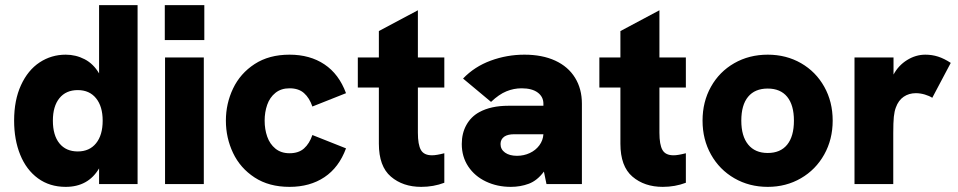

<svg xmlns="http://www.w3.org/2000/svg" viewBox="-20 -717 3734 748"><path d="M35 -247Q35 -327 61.8 -385.2Q88.5 -443.5 134.2 -473.8Q180 -504 236 -504Q275.5 -504 309.8 -486.2Q344 -468.5 366 -431V-697H516V0H366V-61Q323.5 11 236 11Q173.5 11 128 -22.2Q82.5 -55.5 58.8 -114Q35 -172.5 35 -247ZM283 -127Q328.5 -127 354.2 -158.8Q380 -190.5 380 -247Q380 -302.5 354.2 -334.2Q328.5 -366 283 -366Q237 -366 211.5 -334.5Q186 -303 186 -247Q186 -190 211.5 -158.5Q237 -127 283 -127Z M623 -493H774V0H623ZM622 -697H776V-561H622Z M860 -247Q860 -313.5 888 -372.2Q916 -431 972 -467.5Q1028 -504 1108 -504Q1187.5 -504 1244 -466.2Q1300.5 -428.5 1328 -354L1197 -302Q1185.5 -335.5 1164.5 -354.2Q1143.5 -373 1108 -373Q1075 -373 1053 -355.2Q1031 -337.5 1021 -308.8Q1011 -280 1011 -247Q1011 -213.5 1021 -184.8Q1031 -156 1053 -138Q1075 -120 1108 -120Q1143.5 -120 1164.5 -138.8Q1185.5 -157.5 1197 -191L1328 -139Q1300.5 -64.5 1244 -26.8Q1187.5 11 1108 11Q1028 11 972 -25.5Q916 -62 888 -121Q860 -180 860 -247Z M1456 -157V-376H1374V-493H1456V-596L1608 -677V-493H1711V-376H1608V-200Q1608 -153.5 1619.8 -132.8Q1631.5 -112 1663 -112Q1680.5 -112 1711 -120V-5Q1669 11 1621 11Q1549.5 11 1502.8 -29Q1456 -69 1456 -157Z M2099 -48.5Q2073 -13.5 2040.2 -1.2Q2007.5 11 1970 11Q1917 11 1873.2 -9.8Q1829.5 -30.5 1804.2 -68.5Q1779 -106.5 1779 -156Q1779 -198 1797 -230.2Q1815 -262.5 1847 -280Q1892.5 -305 1961 -305H2097V-313Q2097 -340 2074.8 -356.5Q2052.5 -373 2012 -373Q1981.5 -373 1952.8 -361.2Q1924 -349.5 1893 -320L1784 -411Q1828.5 -457.5 1891.8 -480.8Q1955 -504 2023 -504Q2092.5 -504 2143 -480.8Q2193.5 -457.5 2220.2 -414.2Q2247 -371 2247 -313V0H2109ZM1994 -110Q2021 -110 2044 -120.8Q2067 -131.5 2081.2 -150.8Q2095.5 -170 2097 -194H1983Q1958.5 -194 1945 -185Q1930 -174.5 1930 -156Q1930 -135 1947.5 -122.5Q1965 -110 1994 -110Z M2397 -157V-376H2315V-493H2397V-596L2549 -677V-493H2652V-376H2549V-200Q2549 -153.5 2560.8 -132.8Q2572.5 -112 2604 -112Q2621.5 -112 2652 -120V-5Q2610 11 2562 11Q2490.5 11 2443.8 -29Q2397 -69 2397 -157Z M2717 -247Q2717 -320.5 2749.8 -379Q2782.5 -437.5 2840.5 -470.8Q2898.5 -504 2971 -504Q3043 -504 3100.8 -470.8Q3158.5 -437.5 3191.2 -379Q3224 -320.5 3224 -247Q3224 -174 3191 -115Q3158 -56 3100.2 -22.5Q3042.5 11 2971 11Q2899 11 2841 -22.5Q2783 -56 2750 -114.8Q2717 -173.5 2717 -247ZM2971 -121Q3020.5 -121 3046.8 -153.5Q3073 -186 3073 -247Q3073 -307.5 3046.8 -339.8Q3020.5 -372 2971 -372Q2921 -372 2894.5 -340Q2868 -308 2868 -247Q2868 -186.5 2894.8 -153.8Q2921.5 -121 2971 -121Z M3309 -493H3461V-426.5Q3480 -462 3513.8 -483Q3547.5 -504 3585 -504Q3611 -504 3634.5 -496.5Q3658 -489 3684 -472L3612 -336Q3600.5 -343.5 3582.8 -348.8Q3565 -354 3548 -354Q3521 -354 3500.5 -340Q3480 -326 3470 -298Q3464.5 -283.5 3462.2 -261.8Q3460 -240 3460 -199V0H3309Z"/></svg>

Font: HK Grotesk Black
Style: Regular
Weight: 900
Designer: Alfredo Marco Pradil
Foundry: Hanken Design Co.
Version: Version 3.001